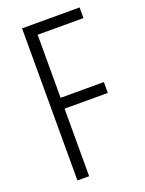

<svg xmlns="http://www.w3.org/2000/svg" viewBox="-137 -781 639 847"><g transform="rotate(-20 183.0 -357.0)"><path d="M131 0V-317H334V-368H131V-664H346V-714H76V0Z"/></g></svg>

Font: Noto Sans Myanmar UI ExtraCondensed Light
Style: Regular
Weight: 300
Width: 2
Designer: Monotype Design Team
Foundry: Monotype Imaging Inc.
Version: Version 2.103